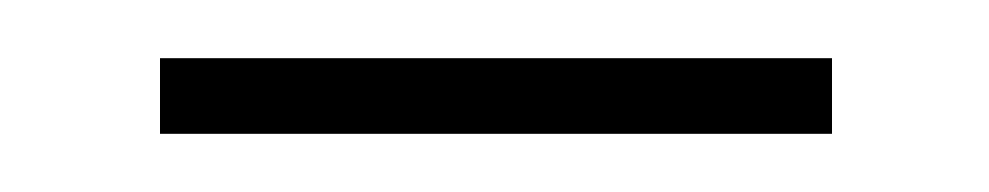

<svg xmlns="http://www.w3.org/2000/svg" viewBox="-20 -305 340 66"><path d="M35 -259V-285H266V-259Z"/></svg>

Font: Noto Sans SemiCondensed Thin
Style: Regular
Weight: 100
Width: 4
Designer: Monotype Design Team
Foundry: Monotype Imaging Inc.
Version: Version 2.013; ttfautohint (v1.8.4.7-5d5b)